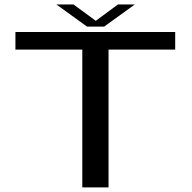

<svg xmlns="http://www.w3.org/2000/svg" viewBox="-20 -814 834 834"><path d="M337.5 0H451.5V-598.5H741V-675H47V-598.5H337.5ZM358 -698.5H432.5L565.5 -794.5H492L396 -723.5L299.5 -794.5H225Z"/></svg>

Font: Anybody Expanded
Style: Regular
Weight: 400
Width: 7
Version: Version 1.113;gftools[0.9.25]